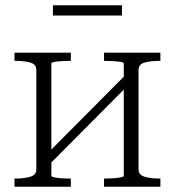

<svg xmlns="http://www.w3.org/2000/svg" viewBox="-20 -709 664 729"><path d="M118 -66V-443Q118 -465 95 -471.5Q72 -478 37 -478H35V-509H249V-478H246Q232 -478 215 -477Q198 -476 186.5 -474Q175 -472 175 -468V-41Q175 -38 186.5 -35.5Q198 -33 215 -32Q232 -31 246 -31H249V0H35V-31H37Q72 -31 95 -38Q118 -45 118 -66ZM450 -41V-468Q450 -472 437.5 -474Q425 -476 408 -477Q391 -478 377 -478H375V-509H589V-478H587Q552 -478 529 -471.5Q506 -465 506 -443V-66Q506 -45 529 -38Q552 -31 587 -31H589V0H375V-31H377Q391 -31 408 -32Q425 -33 437.5 -35.5Q450 -38 450 -41ZM159 -76 135 -101 465 -433 489 -408ZM181 -689H443V-650H181Z"/></svg>

Font: Roboto Serif 36pt ExtraLight
Style: Regular
Weight: 250
Designer: Greg Gazdowicz
Foundry: Commercial Type
Version: Version 1.008